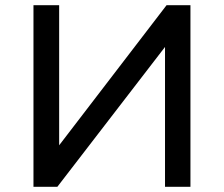

<svg xmlns="http://www.w3.org/2000/svg" viewBox="-20 -720 863 740"><path d="M201 0H109V-700H208V-160L622 -700H714V0H616V-539Z"/></svg>

Font: false
Style: Regular
Weight: 500
Designer: Julieta Ulanovsky
Foundry: Julieta Ulanovsky
Version: Version 7.222;hotconv 1.0.109;makeotfexe 2.5.65596